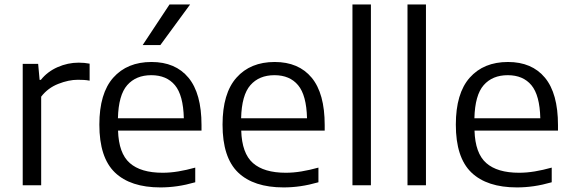

<svg xmlns="http://www.w3.org/2000/svg" viewBox="-20 -828 2556 858"><path d="M81.5 0V-542.5H150.5L157 -471H162.5Q192 -508 237.5 -528Q283 -548 331.5 -548Q357.5 -548 380.5 -543.5V-467.5Q368 -470 354.8 -470.8Q341.5 -471.5 327.5 -471.5Q287 -471.5 240.5 -453.2Q194 -435 164 -396V0Z M697 9.5Q563 9.5 493.5 -57.2Q424 -124 424 -271Q424 -411 486.2 -481Q548.5 -551 657 -551Q764 -551 822.2 -480.8Q880.5 -410.5 880.5 -269V-244.5H507.5Q510.5 -143 559.8 -99.5Q609 -56 707 -56Q740.5 -56 776.8 -62Q813 -68 852.5 -79V-13.5Q810.5 -1.5 772.5 4Q734.5 9.5 697 9.5ZM656 -492Q587.5 -492 548.5 -447.5Q509.5 -403 507 -299.5H801.5Q799 -402.5 761.8 -447.2Q724.5 -492 656 -492ZM617.5 -626.5 737.5 -808H829.5L696.5 -626.5Z M1247.5 9.5Q1113.5 9.5 1044 -57.2Q974.5 -124 974.5 -271Q974.5 -411 1036.8 -481Q1099 -551 1207.5 -551Q1314.5 -551 1372.8 -480.8Q1431 -410.5 1431 -269V-244.5H1058Q1061 -143 1110.2 -99.5Q1159.5 -56 1257.5 -56Q1291 -56 1327.2 -62Q1363.5 -68 1403 -79V-13.5Q1361 -1.5 1323 4Q1285 9.5 1247.5 9.5ZM1206.5 -492Q1138 -492 1099 -447.5Q1060 -403 1057.5 -299.5H1352Q1349.5 -402.5 1312.2 -447.2Q1275 -492 1206.5 -492Z M1555 0V-808H1637.5V0Z M1801 0V-808H1883.5V0Z M2290 9.5Q2156 9.5 2086.5 -57.2Q2017 -124 2017 -271Q2017 -411 2079.2 -481Q2141.5 -551 2250 -551Q2357 -551 2415.2 -480.8Q2473.5 -410.5 2473.5 -269V-244.5H2100.5Q2103.5 -143 2152.8 -99.5Q2202 -56 2300 -56Q2333.5 -56 2369.8 -62Q2406 -68 2445.5 -79V-13.5Q2403.5 -1.5 2365.5 4Q2327.5 9.5 2290 9.5ZM2249 -492Q2180.5 -492 2141.5 -447.5Q2102.5 -403 2100 -299.5H2394.5Q2392 -402.5 2354.8 -447.2Q2317.5 -492 2249 -492Z"/></svg>

Font: Encode Sans SemiExpanded SemiExpanded
Style: Regular
Weight: 400
Width: 6
Designer: Multiple Designers
Foundry: Impallari Type
Version: Version 3.000; ttfautohint (v1.8.3) -l 8 -r 50 -G 200 -x 14 